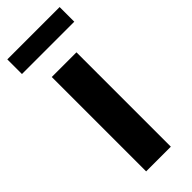

<svg xmlns="http://www.w3.org/2000/svg" viewBox="-249 -731 760 760"><g transform="rotate(-45 131.5 -351.0)"><path d="M198.7 0H60.5V-528.3H198.7ZM278.3 -620.1H-14.6V-702.1H278.3Z"/></g></svg>

Font: MAUL Condensed Bold
Style: Condensed Bold
Weight: 700
Designer: MAUL
Version: Version 1.0; 2020; ttfautohint (v1.8.3)